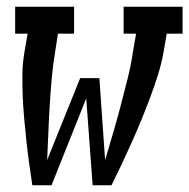

<svg xmlns="http://www.w3.org/2000/svg" viewBox="-20 -550 562 570"><path d="M76 0Q71 -32 66.5 -65Q62 -98 58.5 -130.5Q55 -163 52 -196Q49 -229 47.5 -262.5Q46 -296 46.5 -330Q47 -364 53 -398L62 -450H25V-530H200V-450H152L144 -398Q137 -357 133.5 -316.5Q130 -276 127.5 -235.5Q125 -195 123.5 -155Q122 -115 120 -75L218 -318H275L292 -75L293 -78Q305 -118 316.5 -157.5Q328 -197 338.5 -237Q349 -277 359 -317Q369 -357 375 -398L384 -450H347V-530H522V-450H475L466 -398Q460 -363 449.5 -329.5Q439 -296 426.5 -262.5Q414 -229 400.5 -196Q387 -163 372.5 -130.5Q358 -98 342.5 -65Q327 -32 311 0H255L236 -258L133 0Z"/></svg>

Font: Iosevka Curly Slab MdObl
Style: Regular
Weight: 500
Italic angle: -9°
Monospace: yes
Designer: Belleve Invis
Foundry: Belleve Invis
Version: Version 11.0.0; ttfautohint (v1.8.3)